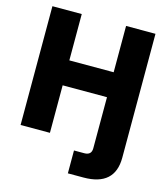

<svg xmlns="http://www.w3.org/2000/svg" viewBox="-133 -830 989 1136"><g transform="rotate(15 361.5 -262.0)"><path d="M390.1 204.1V64H453.1Q497.1 64 497.1 22V-291H225.6V0H45.9V-727.5H225.6V-443.8H497.1V-727.5H677.2V31.2Q677.2 204.1 485.4 204.1Z"/></g></svg>

Font: Inter Display Extra Bold
Style: Regular
Weight: 800
Designer: Rasmus Andersson
Foundry: rsms
Version: Version 4.000;git-4fc901f